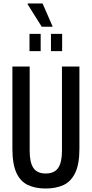

<svg xmlns="http://www.w3.org/2000/svg" viewBox="-20 -1068 525 1100"><path d="M241 12Q183 12 140 -8Q97 -28 74 -78Q51 -128 51 -216V-687H150V-204Q150 -137 171.5 -105.5Q193 -74 242 -74Q291 -74 313 -105.5Q335 -137 335 -204V-687H435V-216Q435 -128 411 -78Q387 -28 344 -8Q301 12 241 12ZM149 -775V-874H213V-775ZM272 -775V-874H336V-775ZM282 -915H219L138 -1044L139 -1048H224Z"/></svg>

Font: Archivo ExtraCondensed Medium
Style: Regular
Weight: 500
Width: 2
Designer: Hector Gatti
Foundry: Omnibus-Type
Version: Version 2.001